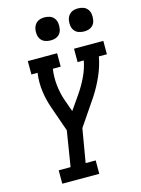

<svg xmlns="http://www.w3.org/2000/svg" viewBox="-139 -1031 811 1108"><g transform="rotate(-15 266.5 -477.0)"><path d="M91 0V-80H162L196 -291L144 -440Q126 -490 118.5 -544.5Q111 -599 119 -655H82V-735H257V-655H210Q203 -606 208 -558Q213 -510 228 -466L255 -390L314 -475Q343 -517 364.5 -562.5Q386 -608 395 -655H358V-735H533V-655H485Q475 -600 451.5 -546Q428 -492 396 -442L395 -441V-440Q393 -438 391.5 -435.5Q390 -433 388 -430L286 -280L252 -80H312V0ZM440 -816Q424 -816 408.5 -821.5Q393 -827 383.5 -839.5Q374 -852 371.5 -868.5Q369 -885 372 -902Q374 -913 380 -924Q386 -935 396 -942Q406 -949 417.5 -951.5Q429 -954 440 -954Q457 -954 472 -948.5Q487 -943 496.5 -930.5Q506 -918 508.5 -901.5Q511 -885 508 -868Q507 -857 501 -846Q495 -835 485 -828Q475 -821 463.5 -818.5Q452 -816 440 -816ZM240 -816Q224 -816 208.5 -821.5Q193 -827 183.5 -839.5Q174 -852 171.5 -868.5Q169 -885 172 -902Q174 -913 180 -924Q186 -935 196 -942Q206 -949 217.5 -951.5Q229 -954 240 -954Q257 -954 272 -948.5Q287 -943 296.5 -930.5Q306 -918 308.5 -901.5Q311 -885 308 -868Q307 -857 301 -846Q295 -835 285 -828Q275 -821 263.5 -818.5Q252 -816 240 -816Z"/></g></svg>

Font: Iosevka Curly Slab MdObl
Style: Regular
Weight: 500
Italic angle: -9°
Monospace: yes
Designer: Belleve Invis
Foundry: Belleve Invis
Version: Version 11.0.0; ttfautohint (v1.8.3)